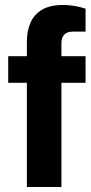

<svg xmlns="http://www.w3.org/2000/svg" viewBox="-20 -752 365 772"><path d="M88 0V-419H13V-526H88V-584Q88 -627 102.5 -660.5Q117 -694 149 -713Q181 -732 234 -732Q249 -732 265.5 -730Q282 -728 297.5 -724.5Q313 -721 324 -717V-625H274Q250 -625 238.5 -613Q227 -601 227 -578V-526H324V-419H227V0Z"/></svg>

Font: Archivo SemiBold
Style: Bold
Weight: 700
Version: Version 2.001